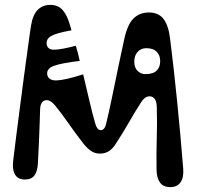

<svg xmlns="http://www.w3.org/2000/svg" viewBox="-20 -756 808 785"><path d="M34 -100Q38.5 -136.5 47.2 -206.8Q56 -277 66.5 -356Q67.5 -362 68.2 -367.8Q69 -373.5 69.8 -379.5Q70.5 -385.5 71 -391.5Q72 -400 73.2 -408Q74.5 -416 75.5 -424Q76.5 -434.5 78 -444.8Q79.5 -455 81 -465Q82.5 -476 83.8 -486.5Q85 -497 86.5 -507Q88 -517 89.5 -527Q91 -537 92 -546.5Q96.5 -579.5 100.2 -606.5Q104 -633.5 107 -652Q114 -695.5 134.2 -715.8Q154.5 -736 186 -736Q218.5 -736 237.2 -713.8Q256 -691.5 267 -650Q268.5 -645.5 270 -640.8Q271.5 -636 272 -632Q210 -621 188.8 -608.5Q167.5 -596 171 -574Q175 -551.5 204 -552.8Q233 -554 290 -569Q294.5 -555 298.5 -539.2Q302.5 -523.5 306 -507Q231 -498 200.5 -486.8Q170 -475.5 173 -452Q177 -426.5 210.8 -427.2Q244.5 -428 320 -452Q333 -398.5 345 -346.2Q357 -294 370 -249Q377.5 -224 392 -224Q408 -224 414 -250Q425.5 -298 438 -358Q450.5 -418 463.2 -480Q476 -542 488 -596Q501.5 -657.5 526.5 -681.2Q551.5 -705 589 -705Q628 -705 648.2 -679Q668.5 -653 675 -601Q690.5 -479 704.2 -341.8Q718 -204.5 729 -67Q732 -30.5 718.2 -10.8Q704.5 9 676 9Q647.5 9 634 -9.8Q620.5 -28.5 620 -63Q619 -133 621 -193.8Q623 -254.5 621 -318Q620 -356.5 597.8 -361.5Q575.5 -366.5 557 -338Q530.5 -297 505.8 -253.5Q481 -210 450 -163Q439 -146.5 423.8 -137.2Q408.5 -128 388 -128Q368 -128 352 -139Q336 -150 321 -169Q288 -211.5 258.5 -253.8Q229 -296 205 -325Q184 -350.5 164.5 -345.8Q145 -341 144 -308Q143 -278.5 141.8 -241.5Q140.5 -204.5 138.8 -165.2Q137 -126 135 -89Q133.5 -56 121 -39Q108.5 -22 82 -22Q63 -22 51.5 -30.8Q40 -39.5 35.5 -57Q31 -74.5 34 -100ZM574 -453Q606.5 -453 620.8 -467.5Q635 -482 635 -506Q635 -529.5 620.8 -544.2Q606.5 -559 578 -559Q556.5 -559 542.8 -544Q529 -529 529 -504Q529 -479.5 542.5 -466.2Q556 -453 574 -453ZM392 -161Q377 -161 368 -168.8Q359 -176.5 359 -192Q359 -205 368 -213Q377 -221 392 -221Q403.5 -221 411.2 -212.5Q419 -204 419 -194Q419 -177 410.5 -169Q402 -161 392 -161ZM694 -63Q689 -63 683.8 -63Q678.5 -63 673 -63Q664 -63 656.5 -69Q649 -75 649 -95Q649 -112.5 658.8 -118.2Q668.5 -124 675 -124Q679.5 -124 684.5 -124Q689.5 -124 694 -124Q707 -123.5 713.5 -113.2Q720 -103 720 -91Q720 -76 713.5 -69.5Q707 -63 694 -63Z"/></svg>

Font: Kablammo
Style: Regular
Weight: 400
Designer: Travis Kochel, Lizy Gershenzon, Daria Petrova, Ethan Cohen
Foundry: Vectro Type Foundry
Version: Version 1.002